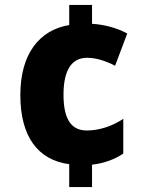

<svg xmlns="http://www.w3.org/2000/svg" viewBox="-20 -744 591 774"><path d="M351 -648V-724H259V-643C138 -623 62 -526 62 -361C62 -193 133 -99 259 -82V10H351V-80C401 -86 443 -102 477 -125V-265C432 -235 380 -218 330 -218C271 -218 236 -258 236 -362C236 -466 272 -511 331 -511C367 -511 405 -499 444 -479L493 -609C452 -631 402 -645 351 -648Z"/></svg>

Font: Noto Sans Bengali SemiCondensed ExtraBold
Style: Regular
Weight: 800
Width: 4
Designer: Joana Ranito - Universal Thirst; Jelle Bosma - Monotype Design Team
Foundry: Universal Thirst ehf.
Version: Version 3.000